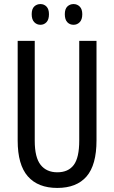

<svg xmlns="http://www.w3.org/2000/svg" viewBox="-20 -915 562 945"><path d="M455 -224Q455 -103 406 -46.5Q357 10 262 10Q167 10 117 -47Q67 -104 67 -223V-714H151V-222Q151 -140 180 -103.5Q209 -67 262 -67Q316 -67 343 -103Q370 -139 370 -223V-714H455ZM136 -845Q136 -871 148.5 -883Q161 -895 179 -895Q197 -895 209 -882.5Q221 -870 221 -845Q221 -819 209 -806Q197 -793 179 -793Q161 -793 148.5 -806Q136 -819 136 -845ZM299 -845Q299 -871 311.5 -883Q324 -895 342 -895Q360 -895 372.5 -882.5Q385 -870 385 -845Q385 -819 372.5 -806Q360 -793 342 -793Q323 -793 311 -806Q299 -819 299 -845Z"/></svg>

Font: Noto Sans Sinhala UI ExtraCondensed
Style: Regular
Weight: 400
Width: 2
Designer: Jelle Bosma - Monotype Design Team
Foundry: Monotype Imaging Inc.
Version: Version 2.006; ttfautohint (v1.8.4.7-5d5b)